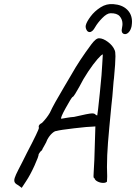

<svg xmlns="http://www.w3.org/2000/svg" viewBox="-20 -863 658 928"><path d="M69 33Q58 27 53.5 22Q49 17 49 9Q49 -1 57.5 -19.5Q66 -38 87 -78Q93 -91 110 -124Q168 -235 168 -245Q167 -247 167 -251Q167 -261 183 -269Q206 -292 221 -318Q231 -340 248 -370.5Q265 -401 290 -443Q302 -464 326 -504Q363 -570 421 -648Q444 -679 459 -678Q478 -678 501.5 -660.5Q525 -643 534 -621Q538 -614 538 -591Q538 -560 531 -486Q529 -473 527 -445Q524 -400 518 -349Q507 -237 502 -174Q497 -111 497 -56Q497 -28 498 -15V-8L497 15Q491 21 479 21Q465 21 452 14.5Q439 8 437 -1Q436 -2 434 -3Q432 -4 432 -12L433 -34L436 -90L441 -252L428 -251Q408 -251 339 -243Q270 -235 253 -230Q244 -230 231 -218Q218 -206 208 -187Q205 -177 194 -158.5Q183 -140 183 -137Q177 -133 172.5 -126.5Q168 -120 167 -118Q167 -107 146.5 -62Q126 -17 106 13L85 45ZM338 -298Q410 -315 426 -315Q433 -315 439 -312Q442 -308 445.5 -306.5Q449 -305 450 -305Q452 -311 462.5 -413.5Q473 -516 474 -550L477 -600Q471 -600 451 -577Q431 -554 406.5 -517.5Q382 -481 363 -443Q353 -425 343.5 -409.5Q334 -394 330 -394Q323 -387 297 -340Q271 -293 276 -289Q282 -290 302 -293.5Q322 -297 338 -298ZM572 -747Q572 -769 558.5 -784.5Q545 -800 513 -799Q496 -798 474 -775.5Q452 -753 440 -732Q427 -708 413 -708Q403 -708 397.5 -720Q392 -732 395 -742Q399 -758 418 -783.5Q437 -809 466 -827.5Q495 -846 528 -843Q570 -840 594 -817Q618 -794 618 -758Q618 -750 616 -736Q612 -718 603 -708Q594 -698 584 -698Q577 -698 572.5 -703Q568 -708 568 -717L570 -730Q572 -740 572 -747Z"/></svg>

Font: Caveat
Style: Regular
Weight: 400
Designer: Pablo Impallari
Foundry: Pablo Impallari
Version: Version 1.500; ttfautohint (v1.6)